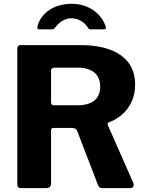

<svg xmlns="http://www.w3.org/2000/svg" viewBox="-20 -976 762 996"><path d="M671.7 -26.8Q675.8 -16.1 671.2 -8.1Q666.5 0 656.6 0H510.3Q493.3 0 487.6 -17.6L379.8 -298Q374.4 -312.2 351.7 -312.2H256.8Q249.8 -312.2 247.3 -308.2Q244.8 -304.1 244.8 -301.2V-23.8Q244.8 0 218.4 0H91.2Q78.8 0 74.3 -5Q69.8 -10 69.8 -20.4V-722.7Q69.8 -742 85.9 -742H398.1Q532.5 -742 606.7 -689.2Q681 -636.5 681 -538Q681 -487 662.1 -447.2Q643.2 -407.3 612.1 -380.8Q581.1 -354.3 543.9 -341.1Q535.1 -337.9 539.9 -325.5L671.7 -26.8ZM381.6 -429.9Q439.5 -429.9 469.6 -454.5Q499.7 -479.1 499.7 -526.1Q499.7 -575.3 468.6 -600.2Q437.5 -625 387.1 -625H264.3Q244.8 -625 244.8 -608.5V-447.5Q244.8 -429.9 258.9 -429.9H381.6ZM517 -823.7H451.4Q446.2 -823.7 442.4 -825.4Q438.7 -827.1 434.5 -834.7Q423 -853.7 400.2 -867.4Q377.4 -881.1 351 -881.1Q332.7 -881.1 316.6 -874.4Q300.5 -867.7 288.6 -857.3Q276.7 -846.9 268.1 -835.7Q263 -828.8 259.2 -826.3Q255.4 -823.7 247.6 -823.7H182.6Q176.5 -823.7 174.6 -828.1Q172.6 -832.5 173.6 -837.4Q183.9 -876.8 210 -903Q236 -929.3 272.7 -942.8Q309.4 -956.3 351 -956.3Q393.8 -956.3 429.1 -941.9Q464.5 -927.6 490.1 -901.3Q515.7 -875 528.3 -839.1Q534.1 -823.7 517 -823.7Z"/></svg>

Font: Libre Franklin Thin
Style: Regular
Weight: 100
Designer: Pablo Impallari, Rodrigo Fuenzalida, Nhung Nguyen
Foundry: Impallari Type
Version: Version 3.000